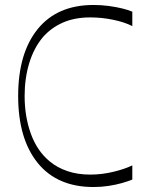

<svg xmlns="http://www.w3.org/2000/svg" viewBox="-20 -736 601 772"><path d="M512 -14Q495 -7 470.5 0Q446 7 416.5 11.5Q387 16 356 16Q210 16 131.5 -81Q53 -178 53 -350Q53 -522 131.5 -619Q210 -716 356 -716Q388 -716 417.5 -712Q447 -708 471.5 -702Q496 -696 512 -689V-631Q481 -647 435 -656.5Q389 -666 343 -666Q280 -666 232.5 -645Q185 -624 152 -586Q116 -543 97.5 -482Q79 -421 79 -350Q79 -268 104 -198.5Q129 -129 180 -87Q210 -62 251 -48Q292 -34 343 -34Q389 -34 435 -45Q481 -56 512 -71Z"/></svg>

Font: Ojuju Light
Style: Regular
Weight: 300
Designer: Chisaokwu Joboson, Mirko Velimirovic
Foundry: Udi Foundry
Version: Version 1.000